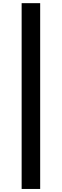

<svg xmlns="http://www.w3.org/2000/svg" viewBox="-20 -982 398 1236"><path d="M238.6 -961.6V234.4H119.3V-961.6Z"/></svg>

Font: Inter Zeller Semi Bold
Style: Regular
Weight: 600
Designer: Rasmus Andersson; Joe Bland
Foundry: zeller
Version: Version 3.015;git-dec3a8cb1